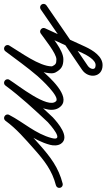

<svg xmlns="http://www.w3.org/2000/svg" viewBox="186 -511 535 965"><g transform="rotate(-90 453.5 -28.5)"><path d="M13.4 18.9C13.4 18.9 13.4 18.9 13.4 18.9C94.5 -1.9 147.4 -42.7 210.6 -98.9C263 -145.5 316.1 -190.8 357.2 -247.8C363.5 -256.5 358.6 -265.9 350.8 -270.7C343 -275.4 332.4 -275.6 327.4 -266C288.6 -190.7 230.4 -129.5 208.1 -44.4C208.1 -44.4 208.1 -44.5 208.1 -44.5C208.1 -44.5 208.1 -44.5 208.1 -44.5C203.5 -27.3 203.2 -4.8 213.7 10.5C246.6 58.4 319.9 -6.5 345.8 -30.1C345.8 -30.1 346 -30.3 346.3 -30.5C346.5 -30.8 346.7 -31 346.7 -31C412.5 -100.8 476.9 -170.3 534.1 -247.6C540.7 -256.6 536.5 -266.3 529.1 -271.3C521.7 -276.4 511.1 -276.8 505.2 -267.3C467.9 -207.7 335.7 -55.3 402.7 10.5C402.7 10.5 402.7 10.5 402.7 10.4C402.7 10.4 402.6 10.4 402.6 10.4C453 60.7 550 -49.3 580.3 -84.6C624.8 -136.6 664.8 -192.8 706 -247.5C712.6 -256.3 708.2 -265.9 700.8 -271C693.3 -276 682.7 -276.5 677 -267C637.9 -202.1 567.5 -111.9 567.5 -36C567.5 -30.6 568.7 -25.6 570.4 -20.5C570.4 -20.4 570.7 -19.8 571 -19.1C571.3 -18.4 571.6 -17.8 571.6 -17.7C587.3 11.5 602.8 22.5 638 22.5C684.2 22.5 749.2 -35.6 788 -62.6C795 -67.5 790.4 -76.9 783 -83C775.7 -89.1 765.7 -92.1 762.1 -84.3C731.1 -16.6 700.1 51 669.1 118.7C669.1 118.7 669.1 118.7 669.1 118.6C669.1 118.6 669.2 118.6 669.2 118.6C659.6 138.9 635.3 185.3 608.5 184.5C608.5 184.5 608.4 184.5 608.3 184.5C608.1 184.5 608 184.5 608 184.5C579.2 184.5 588.9 156.3 604.8 145.5C604.8 145.5 604.8 145.5 604.8 145.5C604.8 145.5 604.8 145.5 604.8 145.5C706.5 76.6 808.1 7.5 909 -62.6C916.9 -68.1 918.9 -79 913.4 -87C907.9 -94.9 897 -96.9 889 -91.4C889 -91.4 889 -91.4 889 -91.4C788.2 -21.3 686.8 47.7 585.2 116.5C585.2 116.5 585.2 116.5 585.2 116.5C585.2 116.5 585.2 116.5 585.2 116.5C539 148 546.4 219.5 608 219.5C608 219.5 607.9 219.5 607.7 219.5C607.6 219.5 607.5 219.5 607.5 219.5C652.8 220.8 684.1 169.2 700.8 133.4C700.8 133.4 700.9 133.4 700.9 133.4C700.9 133.3 700.9 133.3 700.9 133.3C731.9 65.6 762.9 -2 793.9 -69.7C797.5 -77.5 794.5 -85.4 788.9 -90.1C783.3 -94.8 775.1 -96.3 768 -91.4C738.7 -71 667.1 -12.5 638 -12.5C614.7 -12.5 611.7 -17 602.4 -34.3C602.4 -34.3 602.7 -33.6 603 -32.9C603.3 -32.2 603.6 -31.5 603.6 -31.5C603.1 -32.9 602.5 -34.5 602.5 -36C602.5 -97.8 673.3 -192.9 707 -249C712.7 -258.5 708.8 -267.8 701.8 -272.5C694.8 -277.2 684.7 -277.4 678 -268.5C637.3 -214.5 597.8 -158.8 553.7 -107.4C539.5 -90.9 449 7.3 427.4 -14.4C427.4 -14.4 427.3 -14.4 427.3 -14.4C427.3 -14.5 427.3 -14.5 427.3 -14.5C386.4 -54.6 508.1 -206 534.8 -248.7C540.8 -258.2 536.9 -267.7 529.8 -272.5C522.8 -277.3 512.6 -277.4 505.9 -268.4C449.6 -192.3 386 -123.8 321.3 -55C321.3 -55 321.5 -55.2 321.7 -55.5C322 -55.7 322.2 -56 322.2 -55.9C310.7 -45.5 223.7 33 241.9 -35.5C241.9 -35.5 241.9 -35.5 241.9 -35.5C241.9 -35.5 241.9 -35.6 241.9 -35.6C263.4 -117.4 321 -177.3 358.6 -250C363.5 -259.6 359.2 -268.5 352.1 -272.9C345 -277.2 335.1 -277 328.8 -268.2C289.2 -213.5 237.7 -169.9 187.4 -125.1C128.5 -72.8 79.9 -34.3 4.6 -14.9C-4.7 -12.5 -10.4 -3 -7.9 6.4C-5.5 15.7 4 21.4 13.4 18.9Z"/></g></svg>

Font: FRB American Cursive Guidelines
Style: Italic
Weight: 400
Italic angle: -25°
Version: Version 2.0;Modular Font Editor K font №1